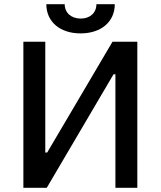

<svg xmlns="http://www.w3.org/2000/svg" viewBox="-20 -900 770 920"><path d="M202 -880C202 -796 267 -740 366 -740C465 -740 530 -796 530 -880H442C442 -839 412 -811 367 -811C321 -811 290 -839 290 -880ZM92 0H204L524 -544H533V0H638V-700H519L206 -169H197V-700H92Z"/></svg>

Font: Fixel Display Medium
Style: Regular
Weight: 500
Designer: AlfaBravo + MacPaw
Foundry: Kyrylo Tkachov, Marchela Mozhyna, Serhii Makarenko, Maria Weinstein, Zakhar Kryvoshyya
Version: Version 1.211